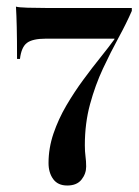

<svg xmlns="http://www.w3.org/2000/svg" viewBox="-20 -441 421 580"><path d="M183.1 119.4Q154.8 119.4 140.7 100Q126.6 80.6 126.6 51.6Q126.6 6.5 141.5 -37.5Q156.5 -81.5 180.6 -122.6Q204.8 -163.7 231.9 -200.4Q258.9 -237.1 283.9 -268.1Q308.9 -299.2 325.8 -322.6V-324.2H118.5Q78.2 -324.2 61.3 -311.3Q44.4 -298.4 40.3 -262.9H31.5Q31.5 -324.2 30.6 -359.3Q29.8 -394.4 28.2 -421Q36.3 -418.5 63.7 -417.7Q91.1 -416.9 118.5 -416.9H378.2V-408.1Q362.1 -371 338.3 -327.4Q314.5 -283.9 291.1 -233.9Q267.7 -183.9 252 -126.2Q236.3 -68.5 236.3 -2.4Q236.3 16.9 238.3 31.5Q240.3 46 240.3 62.1Q240.3 83.9 226.2 101.6Q212.1 119.4 183.1 119.4Z"/></svg>

Font: Playfair 144pt SemiCondensed
Style: Bold
Weight: 700
Width: 4
Designer: Claus Eggers Sørensen
Foundry: Claus Eggers Sørensen
Version: Version 2.203